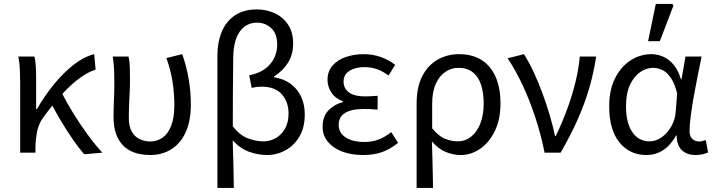

<svg xmlns="http://www.w3.org/2000/svg" viewBox="-20 -772 3615 971"><path d="M82 0V-352.6Q82 -382 80.6 -417.8Q79.3 -453.6 72.5 -486.1H154.1Q159.4 -466.8 161.1 -435.9Q162.8 -404.9 162.8 -372.7V-220.6H166.8Q205.3 -287.2 252.8 -345.5Q300.2 -403.8 352.4 -444.5Q404.6 -485.1 456.3 -498.1L463.6 -420.3Q423.4 -406.9 381.4 -376Q339.3 -345 294.1 -295.9Q248.9 -246.8 199.4 -178.8Q177.4 -149.6 168.7 -111.3Q160 -72.9 159.3 -25.3V0ZM405.8 8.2Q378.7 -23 349 -65.9Q319.3 -108.8 290.6 -156.6Q262 -204.3 238.4 -250L292.4 -302.6Q316.7 -253.9 350.4 -199.5Q384.1 -145.1 422.1 -92.9Q460 -40.8 497.4 0Z M738.8 12Q681 12 639.4 -9.4Q597.9 -30.8 576 -73.9Q554.2 -116.9 554.2 -180.5Q554.2 -223.9 556.2 -266.7Q558.2 -309.5 558.2 -352.6Q558.2 -382 557.2 -414.9Q556.1 -447.9 550 -486.1H630.1Q635.4 -461.1 636.5 -433Q637.5 -404.9 637.5 -372.7Q637.5 -331.8 634.5 -276.4Q631.5 -220.9 631.5 -175.6Q631.5 -132.2 646.6 -106.1Q661.7 -80.1 686.4 -68.3Q711.1 -56.5 740.1 -56.5Q775.1 -56.5 802.6 -76.2Q830 -95.9 845.9 -136.5Q861.7 -177.2 861.7 -240.3Q861.7 -296 853.3 -354.1Q844.9 -412.2 821.6 -478.5L901.6 -498.1Q923.6 -435 934.4 -371.4Q945.2 -307.8 945.2 -243Q945.2 -160.5 919.2 -103.5Q893.2 -46.5 846.6 -17.3Q799.9 12 738.8 12Z M1079.5 178.5V-491.4Q1079.5 -558 1101.1 -610.5Q1122.6 -663.1 1167.2 -693.8Q1211.7 -724.4 1279.2 -724.4Q1326.5 -724.4 1368.3 -705.6Q1410 -686.7 1436.2 -648.2Q1462.5 -609.8 1462.5 -551.4Q1462.5 -497.4 1437.1 -455.7Q1411.7 -414.1 1365.5 -385.1V-381.1Q1413.4 -374.3 1448.4 -349.1Q1483.4 -323.8 1502.4 -283.8Q1521.3 -243.8 1521.3 -193.2Q1521.3 -127.3 1494.3 -81.5Q1467.3 -35.8 1423.6 -11.9Q1380 12 1330.7 12Q1285.4 12 1240.1 -4.3Q1194.8 -20.6 1156.8 -62.1Q1159.2 -1 1160.3 57.9Q1161.4 116.8 1162.5 178.5ZM1311.6 -57.2Q1346.6 -57.2 1375.6 -74.1Q1404.5 -91 1421.9 -122.3Q1439.3 -153.7 1439.3 -197.6Q1439.3 -256.1 1405.4 -294.9Q1371.6 -333.7 1302.6 -333.7Q1277.2 -333.7 1252.7 -327.7L1240.3 -391Q1291.6 -401.4 1322.9 -425.7Q1354.3 -450.1 1368.1 -481.5Q1381.9 -512.9 1381.9 -545.2Q1381.9 -601.7 1351.8 -629.5Q1321.7 -657.4 1280.5 -657.4Q1224.4 -657.4 1192.4 -612Q1160.3 -566.6 1159.5 -479.6Q1158.4 -392.4 1157.9 -306.3Q1157.3 -220.3 1157.3 -133.1Q1192.8 -87.7 1233.4 -72.5Q1273.9 -57.2 1311.6 -57.2Z M1816.5 12Q1756.4 12 1710.2 -5.7Q1664 -23.4 1637.8 -55.2Q1611.6 -87 1611.6 -130.5Q1611.6 -184.5 1642.3 -215.1Q1673 -245.7 1714.4 -255.7V-259.7Q1675.6 -274.1 1656 -303.8Q1636.4 -333.5 1636.4 -368Q1636.4 -411.7 1661.8 -440.5Q1687.2 -469.4 1729 -483.7Q1770.7 -498 1820 -498Q1864.7 -498 1905.1 -483.9Q1945.5 -469.8 1978.3 -444.2L1945.1 -389.9Q1916.6 -411.5 1886.9 -422Q1857.3 -432.6 1822.9 -432.6Q1778.3 -432.6 1747.9 -414.2Q1717.5 -395.8 1717.5 -358.6Q1717.5 -325.8 1744.2 -305.1Q1771 -284.4 1828.4 -284.4Q1843 -284.4 1857.2 -285.5Q1871.3 -286.6 1889.7 -287.6V-217.6Q1869.9 -219.6 1853.1 -220.2Q1836.3 -220.8 1819.3 -220.8Q1756.1 -220.8 1724.4 -200.4Q1692.7 -180 1692.7 -140.7Q1692.7 -100.3 1727.7 -77.2Q1762.6 -54 1824.8 -54Q1860 -54 1891.9 -65.4Q1923.9 -76.7 1958.6 -103.8L1993.4 -49.2Q1949.3 -15.2 1908.7 -1.6Q1868 12 1816.5 12Z M2087 178.5V-248.2Q2087 -332.9 2116.2 -388.1Q2145.3 -443.3 2193.9 -470.7Q2242.4 -498.1 2301.4 -498.1Q2402.9 -498.1 2457 -431.8Q2511.1 -365.5 2511.1 -250.4Q2511.1 -167.6 2482.3 -109Q2453.6 -50.4 2407.7 -19.2Q2361.8 12 2310.7 12Q2271.9 12 2234.9 -3.1Q2197.8 -18.2 2164.3 -57Q2165.7 -13.4 2166.7 24.1Q2167.8 61.5 2168.5 98.6Q2169.3 135.7 2170 178.5ZM2296.5 -57.2Q2332.3 -57.2 2361.9 -80.3Q2391.6 -103.3 2408.8 -146.5Q2426.1 -189.7 2426.1 -249.7Q2426.1 -303.3 2412.7 -343.7Q2399.3 -384 2371.2 -406.5Q2343.1 -428.9 2297.9 -428.9Q2262.6 -428.9 2232.4 -408.6Q2202.3 -388.4 2183.9 -348.1Q2165.6 -307.9 2165.6 -246.9V-122.6Q2200 -81.9 2232.4 -69.5Q2264.8 -57.2 2296.5 -57.2Z M2734.2 0Q2716.1 -89.2 2688.1 -175.4Q2660.1 -261.6 2624.4 -338.5Q2588.6 -415.4 2547.1 -477.3L2629.6 -498.1Q2654.5 -459.5 2678.3 -408.6Q2702.2 -357.7 2722.9 -301.5Q2743.6 -245.4 2760.1 -189.6Q2776.5 -133.9 2786.9 -84.6H2790.9Q2820.9 -146.8 2846.3 -214.7Q2871.8 -282.6 2889 -351.7Q2906.3 -420.7 2912.2 -486.1H2995Q2982.1 -401.5 2958.9 -322.7Q2935.7 -243.9 2900.2 -164.8Q2864.7 -85.8 2815.3 0Z M3248.5 12Q3165 12 3112.9 -51.5Q3060.9 -115.1 3060.9 -234.2Q3060.9 -318.1 3090.8 -376.9Q3120.7 -435.7 3169.3 -466.9Q3218 -498.1 3274.1 -498.1Q3304.2 -498.1 3333.4 -485.6Q3362.6 -473.1 3386.3 -445.1Q3409.9 -417.1 3423.8 -370.9H3426.5L3446.8 -486.1H3528.3Q3518.3 -438.1 3507.8 -385.6Q3497.2 -333.1 3488.2 -281.8Q3479.1 -230.4 3473.3 -185.4Q3467.4 -140.4 3467.4 -106.8Q3467.4 -82.4 3481.5 -69.5Q3495.6 -56.5 3515.4 -56.5Q3523.6 -56.5 3532.6 -58.6Q3541.5 -60.7 3549.3 -63.7L3561.1 -0.9Q3551.1 3.5 3535.3 7.8Q3519.6 12 3497.9 12Q3454.9 12 3428.7 -12.1Q3402.5 -36.2 3402.2 -86.8H3399.4Q3343.6 12 3248.5 12ZM3265.2 -57.2Q3297.1 -57.2 3326.2 -77.7Q3355.4 -98.3 3374.9 -132.7Q3394.4 -167.1 3397.3 -207.9L3404.6 -299.5Q3391.2 -352.3 3371.2 -380.3Q3351.2 -408.4 3328.6 -418.6Q3305.9 -428.9 3283.1 -428.9Q3248 -428.9 3216.8 -407Q3185.6 -385 3165.7 -342.1Q3145.9 -299.2 3145.9 -234.9Q3145.9 -150.9 3177.7 -104Q3209.5 -57.2 3265.2 -57.2ZM3257.6 -563.7 3296.5 -752.1H3380.5L3385.5 -742.9L3317 -563.7Z"/></svg>

Font: SourceSans3VF
Style: Regular
Weight: 200
Designer: Paul D. Hunt
Foundry: Adobe
Version: Version 3.052;hotconv 1.1.0;makeotfexe 2.6.0